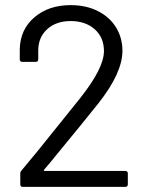

<svg xmlns="http://www.w3.org/2000/svg" viewBox="-20 -728 576 748"><path d="M59 -10V-52Q59 -59 64 -64Q111 -119 217 -252L291 -344Q385 -462 385 -529Q385 -582 349 -614Q313 -646 255 -646Q198 -646 163 -613.5Q128 -581 129 -528V-497Q129 -487 119 -487H67Q57 -487 57 -497V-537Q59 -614 114.5 -661Q170 -708 255 -708Q316 -708 362 -684.5Q408 -661 432.5 -620.5Q457 -580 457 -530Q457 -444 363 -325Q322 -273 174 -93L152 -67Q149 -62 154 -62H468Q478 -62 478 -52V-10Q478 0 468 0H69Q59 0 59 -10Z"/></svg>

Font: Barlow GEO
Style: Regular
Weight: 400
Designer: Jeremy Tribby
Foundry: Tribby Type
Version: Version 1.408